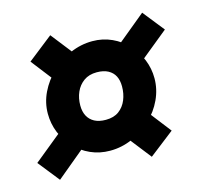

<svg xmlns="http://www.w3.org/2000/svg" viewBox="-111 -755 802 763"><g transform="rotate(-15 290.5 -373.5)"><path d="M47 -94 -23 -182 112 -292 189 -212ZM55 -578 158 -659 256 -534 148 -458ZM285 -277Q318 -277 339 -292.5Q360 -308 370.5 -333.5Q381 -359 381 -389Q381 -414 372 -431.5Q363 -449 344.5 -459Q326 -469 298 -469Q266 -469 244.5 -453.5Q223 -438 212 -413Q201 -388 201 -358Q201 -333 210.5 -315Q220 -297 238.5 -287Q257 -277 285 -277ZM270 -154Q227 -154 190 -170.5Q153 -187 125.5 -216Q98 -245 83 -282Q68 -319 68 -360Q68 -405 88 -446.5Q108 -488 142.5 -521Q177 -554 221 -573.5Q265 -593 313 -593Q356 -593 393 -576Q430 -559 457 -530Q484 -501 499 -464Q514 -427 514 -387Q514 -342 494.5 -300Q475 -258 440.5 -225.5Q406 -193 362 -173.5Q318 -154 270 -154ZM423 -88 326 -212 433 -288 526 -168ZM604 -563 469 -453 392 -534 534 -651Z"/></g></svg>

Font: Roboto Serif ExtraBold
Style: Italic
Weight: 800
Italic angle: -10°
Version: Version 1.007